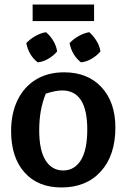

<svg xmlns="http://www.w3.org/2000/svg" viewBox="-20 -816 558 847"><path d="M251 11Q147 11 88 -55.5Q29 -122 29 -237Q29 -316 57.5 -374.5Q86 -433 138.5 -465Q191 -497 263 -497Q367 -497 428 -431Q489 -365 489 -253Q489 -131 425 -60Q361 11 251 11ZM259 -64Q308 -64 336.5 -109Q365 -154 365 -245Q365 -417 254 -417Q226 -417 182 -403Q167 -366 160 -326.5Q153 -287 153 -241Q153 -153 181 -108.5Q209 -64 259 -64ZM124 -723V-796H395V-723ZM183 -674Q203 -657 216 -634.5Q229 -612 232 -589Q217 -571 193.5 -557Q170 -543 146 -541Q106 -573 96 -626Q113 -644 136 -657Q159 -670 183 -674ZM374 -674Q393 -657 406.5 -634.5Q420 -612 423 -589Q408 -571 384.5 -557Q361 -543 337 -541Q297 -573 287 -626Q304 -644 327 -657Q350 -670 374 -674Z"/></svg>

Font: Piazzolla SemiBold
Style: Regular
Weight: 600
Designer: Juan Pablo del Peral
Foundry: Huerta Tipografica
Version: Version 1.330